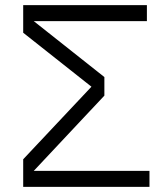

<svg xmlns="http://www.w3.org/2000/svg" viewBox="-20 -725 635 745"><path d="M70 0V-107L355 -410L357 -371L70 -598V-705H550V-643H111L385 -426V-354L111 -62H560V0Z"/></svg>

Font: TikTok Sans Light
Style: Regular
Weight: 300
Version: Version 4.000